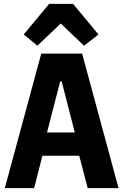

<svg xmlns="http://www.w3.org/2000/svg" viewBox="-20 -976 640 996"><path d="M435 0 391 -168H200L157 0H5L194 -698H406L595 0ZM300 -553H292L224 -289H368ZM359 -956 491 -797 416 -739 295 -854 174 -739 103 -797 235 -956Z"/></svg>

Font: iA Writer Mono V
Style: Regular
Weight: 400
Designer: Mike Abbink, Paul van der Laan, Pieter van Rosmalen
Foundry: Bold Monday
Version: Version 2.000